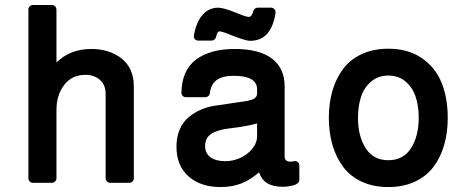

<svg xmlns="http://www.w3.org/2000/svg" viewBox="-20 -735 1893 772"><path d="M94.2 -18.1V-696.8Q94.2 -704.1 99.4 -709.5Q104.5 -714.8 111.8 -714.8H189Q196.3 -714.8 201.7 -709.5Q207 -704.1 207 -696.8V-483.9Q262.7 -538.1 346.2 -538.1Q420.9 -538.1 469.5 -499.3Q518.1 -460.4 518.1 -387.2V-18.1Q518.1 -10.7 512.7 -5.4Q507.3 0 500 0H422.9Q415.5 0 410.2 -5.4Q404.8 -10.7 404.8 -18.1V-356Q404.8 -394 381.6 -414.1Q358.4 -434.1 323.2 -434.1Q268.6 -434.1 237.8 -393.1Q207 -352.1 207 -293V-18.1Q207 -10.7 201.7 -5.4Q196.3 0 189 0H111.8Q104.5 0 99.4 -5.4Q94.2 -10.7 94.2 -18.1Z M689.5 -145Q689.5 -185.1 703.4 -216.1Q717.3 -247.1 740.5 -265.4Q763.7 -283.7 787.6 -293.9Q811.5 -304.2 837.9 -309.1Q845.2 -310.1 860.1 -312.3Q875 -314.5 899.4 -318.1Q923.8 -321.8 946.8 -325.2Q984.4 -329.6 999 -336.9Q1013.7 -344.2 1013.7 -358.9V-376Q1013.7 -430.2 919.4 -430.2Q874 -430.2 851.1 -413.1Q828.1 -396 823.7 -359.9Q823.2 -353.5 817.9 -348.9Q812.5 -344.2 805.7 -344.2H727.5Q720.2 -344.2 714.8 -349.4Q709.5 -354.5 709.5 -361.8Q710.9 -452.1 767.8 -495.1Q824.7 -538.1 923.8 -538.1Q1022.5 -538.1 1073.5 -499.5Q1124.5 -460.9 1124.5 -387.2V-106Q1124.5 -85 1148.4 -85Q1155.8 -85 1161.6 -86.9Q1170.9 -88.4 1177.2 -83.3Q1183.6 -78.1 1183.6 -68.8V-11.2Q1183.6 -3.4 1176 2.4Q1168.5 8.3 1157 11Q1145.5 13.7 1136 14.9Q1126.5 16.1 1118.7 16.1Q1078.6 16.1 1055.4 2.2Q1032.2 -11.7 1021.5 -42Q984.9 -10.3 948.2 3.4Q911.6 17.1 866.7 17.1Q786.1 17.1 737.8 -26.1Q689.5 -69.3 689.5 -145ZM777.8 -571.8Q768.6 -571.8 763.4 -577.6Q758.3 -583.5 759.8 -592.8Q769 -646.5 794.4 -675.3Q819.8 -704.1 857.9 -704.1Q877.4 -704.1 928.7 -684.1Q932.1 -682.6 942.9 -678.2Q953.6 -673.8 958.3 -672.4Q962.9 -670.9 969.7 -668.9Q976.6 -667 981.4 -667Q991.7 -667 998.5 -689.9Q999 -695.8 1004.6 -700Q1010.3 -704.1 1015.6 -704.1H1069.8Q1078.1 -704.1 1083.5 -697.8Q1088.9 -691.4 1087.9 -683.1Q1070.8 -570.8 985.8 -570.8Q968.3 -570.8 914.6 -591.8Q873.5 -608.9 861.8 -608.9Q854 -608.9 848.6 -585.9Q847.2 -580.1 842 -575.9Q836.9 -571.8 831.5 -571.8ZM906.7 -219.2Q856 -213.9 830.3 -197.5Q804.7 -181.2 804.7 -147Q804.7 -118.7 826.2 -102.8Q847.7 -86.9 886.7 -86.9Q916.5 -86.9 945.6 -99.9Q974.6 -112.8 994.1 -136.5Q1013.7 -160.2 1013.7 -188V-238.8Q973.1 -227.1 906.7 -219.2Z M1541.5 -539.1Q1620.1 -539.1 1674.8 -502.2Q1729.5 -465.3 1754.9 -403.8Q1780.3 -342.3 1780.3 -261.2Q1780.3 -201.2 1765.6 -150.9Q1751 -100.6 1721.9 -62.7Q1692.9 -24.9 1646.7 -3.9Q1600.6 17.1 1541.5 17.1Q1481.9 17.1 1435.8 -3.9Q1389.6 -24.9 1360.8 -62.7Q1332 -100.6 1317.1 -150.9Q1302.2 -201.2 1302.2 -261.2Q1302.2 -321.3 1317.1 -371.6Q1332 -421.9 1360.8 -459.5Q1389.6 -497.1 1435.8 -518.1Q1481.9 -539.1 1541.5 -539.1ZM1419.4 -261.2Q1419.4 -188 1450.2 -139.4Q1481 -90.8 1541.5 -90.8Q1602.1 -90.8 1632.8 -139.4Q1663.6 -188 1663.6 -261.2Q1663.6 -308.1 1651.4 -345.5Q1639.2 -382.8 1610.8 -407Q1582.5 -431.2 1541.5 -431.2Q1500.5 -431.2 1472.2 -407Q1443.8 -382.8 1431.6 -345.5Q1419.4 -308.1 1419.4 -261.2Z"/></svg>

Font: Fragment Mono
Style: Bold
Weight: 700
Designer: Wei Huang based on Nimbus Sans by URW Studio, based on Helvetica by Max Miedinger.
Foundry: Wei Huang
Version: Version 1.011